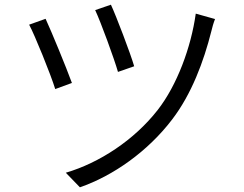

<svg xmlns="http://www.w3.org/2000/svg" viewBox="-20 -767 1040 817"><path d="M452 -747 385 -724C409 -673 466 -517 482 -461L551 -485C535 -540 474 -700 452 -747ZM813 -709C793 -565 733 -404 651 -299C551 -171 403 -74 260 -32L320 30C462 -19 609 -123 712 -258C795 -366 847 -506 879 -633C882 -647 889 -671 895 -686L813 -709ZM174 -687 104 -662C127 -620 196 -450 215 -388L286 -414C262 -480 199 -633 174 -687Z"/></svg>

Font: Noto Sans CJK JP DemiLight
Style: Regular
Weight: 350
Designer: Ryoko NISHIZUKA (kana & ideographs); Paul D. Hunt (Latin, Greek & Cyrillic); Wenlong ZHANG (bopomofo); Sandoll Communica
Foundry: Adobe Systems Incorporated
Version: Version 1.004;PS 1.004;hotconv 1.0.82;makeotf.lib2.5.63406